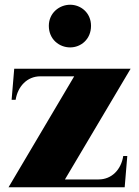

<svg xmlns="http://www.w3.org/2000/svg" viewBox="-20 -790 586 810"><path d="M16 0H506L517 -132H500C491 -74 451 -33 396 -33H254L531 -500H40L29 -369H46C55 -426 95 -468 150 -468H293ZM364 -681C364 -736 321 -770 276 -770C230 -770 186 -735 186 -681C186 -624 230 -590 276 -590C321 -590 364 -624 364 -681Z"/></svg>

Font: Sprat Condesed
Style: Bold
Weight: 700
Width: 3
Designer: Ethan Nakache
Foundry: Collletttivo
Version: Version 2.000;Glyphs 3.2 (3217)